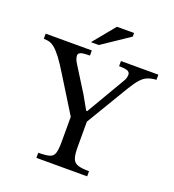

<svg xmlns="http://www.w3.org/2000/svg" viewBox="-152 -939 951 1052"><g transform="rotate(20 323.5 -413.0)"><path d="M476 0H180V-30Q224 -30 245.5 -36.5Q267 -43 273.5 -65Q280 -87 280 -131V-276L153 -481Q122 -532 100 -561Q78 -590 60.5 -604.5Q43 -619 28 -623Q13 -627 -5 -627V-657H264V-627Q222 -627 209.5 -621Q197 -615 197 -604Q197 -584 214 -558L304 -414L348 -336H354L486 -561Q491 -569 494.5 -579Q498 -589 498 -600Q498 -614 485 -620.5Q472 -627 434 -627V-657H652V-627Q623 -625 602.5 -617Q582 -609 563.5 -589Q545 -569 520 -528L372 -281V-131Q372 -87 380.5 -65.5Q389 -44 411.5 -37Q434 -30 476 -30ZM290 -698H244L349 -826H449V-805Z"/></g></svg>

Font: STIX Two Text
Style: Regular
Weight: 400
Designer: Ross Mills, John Hudson & Paul Hanslow, Tiro Typeworks Ltd; with prior portions MicroPress Inc., and Coen Hoffman.
Foundry: Tiro Typeworks Ltd
Version: Version 2.13 b171